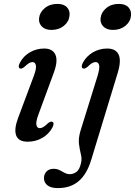

<svg xmlns="http://www.w3.org/2000/svg" viewBox="-20 -717 692 985"><path d="M244 -563.5Q211.5 -563.5 194.5 -581.2Q177.5 -599 180.5 -624Q183.5 -653.5 209.5 -675.2Q235.5 -697 274.5 -697Q308 -697 324 -679.2Q340 -661.5 336.5 -636Q333.5 -605.5 307.8 -584.5Q282 -563.5 244 -563.5ZM177.5 -130.5Q163 -91.5 166.8 -75.5Q170.5 -59.5 184 -59.5Q192 -59.5 201.5 -64.8Q211 -70 224 -83Q239.5 -96.5 248.5 -92Q261 -86 248.5 -62Q230.5 -29 196.8 -9.5Q163 10 122.5 10Q75.5 10 63.2 -21.5Q51 -53 72.5 -111L153.5 -327.5Q168 -366.5 164 -382.5Q160 -398.5 146.5 -398.5Q138.5 -398.5 129.2 -393.2Q120 -388 106.5 -375Q91 -361.5 82 -366Q70 -372 82.5 -396Q100 -429 133.2 -448.5Q166.5 -468 207 -468Q250 -468 264.2 -436.5Q278.5 -405 256 -344ZM559.5 -563.5Q527 -563.5 510 -581.2Q493 -599 496 -624Q499 -653.5 524.8 -675.2Q550.5 -697 589.5 -697Q623.5 -697 639.2 -679.2Q655 -661.5 652 -636Q649 -605.5 623.2 -584.5Q597.5 -563.5 559.5 -563.5ZM584 -343.5 448 103Q425.5 177 383.5 212.5Q341.5 248 276.5 248Q241.5 248 223.5 233.8Q205.5 219.5 205.5 197Q205.5 176.5 218.8 162.8Q232 149 255 149Q272.5 149 285.5 155.8Q298.5 162.5 311.2 169.5Q324 176.5 339 176.5Q355.5 176.5 371.8 165.2Q388 154 395.5 120Q401 98.5 395 74.8Q389 51 385.2 22Q381.5 -7 392.5 -44.5L480.5 -327.5Q492.5 -367.5 488.5 -383Q484.5 -398.5 470.5 -398.5Q462 -398.5 452.5 -393.2Q443 -388 430 -375Q414.5 -361.5 405.5 -366Q393 -372 405.5 -396Q423.5 -429 456.8 -448.5Q490 -468 530 -468Q574 -468 588.5 -437.2Q603 -406.5 584 -343.5Z"/></svg>

Font: Fraunces 9pt S000
Style: Italic
Weight: 400
Italic angle: -16°
Version: Version 1.000; ttfautohint (v1.8.3)